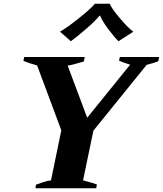

<svg xmlns="http://www.w3.org/2000/svg" viewBox="-20 -1004 869 1024"><path d="M300 -835Q337 -856 401 -907Q465 -958 486 -984H565Q576 -958 619 -907Q662 -856 691 -835L612 -784Q585 -811 555 -852Q525 -893 514 -920H510Q490 -894 443.5 -853.5Q397 -813 358 -784ZM172 -19Q180 -22 206 -31Q232 -40 252 -42L307 -309L178 -655Q141 -665 105 -679L109 -700H432L427 -676Q364 -657 341 -654L445 -376L674 -659Q642 -669 615 -680L619 -700H829L824 -677Q796 -667 762 -658L478 -307L423 -42Q433 -40 449 -35Q465 -30 474 -28Q487 -23 497 -20L493 0H169Z"/></svg>

Font: Trirong ExtraBold
Style: Italic
Weight: 800
Italic angle: -12°
Designer: Katatrad Team
Foundry: CadsonDemak
Version: Version 1.001